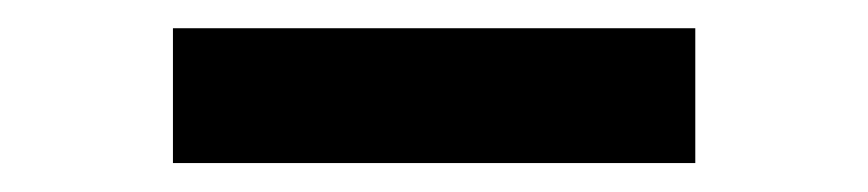

<svg xmlns="http://www.w3.org/2000/svg" viewBox="-20 -778 615 136"><path d="M102.5 -662.5V-758H472.5V-662.5Z"/></svg>

Font: Encode Sans Semi Expanded
Style: Bold
Weight: 700
Width: 6
Designer: Multiple Designers
Foundry: Impallari Type
Version: Version 2.000